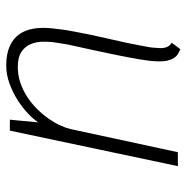

<svg xmlns="http://www.w3.org/2000/svg" viewBox="-12 -556 576 591"><g transform="rotate(-90 275.5 -260.0)"><path d="M382.8 -65.4Q383.3 -85.9 388.9 -118.4Q394.5 -150.9 401.9 -187.5Q409.2 -224.1 417.2 -260.3Q425.3 -296.4 431.2 -323.7Q435.1 -340.8 436.5 -350.8Q438 -360.8 439.9 -372.6Q443.4 -393.6 443.1 -414.8Q442.9 -436 435.5 -453.4Q428.2 -470.7 411.6 -481.7Q395 -492.7 365.2 -492.7Q338.9 -492.7 315.4 -484.4Q292 -476.1 271.7 -462.6Q251.5 -449.2 234.6 -431.9Q217.8 -414.6 205.3 -396.5Q192.9 -378.4 185.1 -361.1Q177.2 -343.8 174.3 -330.6L103 0H60.1L169.4 -517.1H203.1L194.8 -429.7Q204.1 -444.3 222.2 -461.4Q240.2 -478.5 263.7 -493.4Q287.1 -508.3 314.5 -518.3Q341.8 -528.3 370.1 -528.3Q404.3 -528.3 428 -518.1Q451.7 -507.8 465.3 -489.3Q479 -470.7 483.4 -443.8Q487.8 -417 483.9 -384.3Q482.9 -376 482.2 -369.9Q481.4 -363.8 480.7 -357.4Q480 -351.1 478.8 -343.8Q477.5 -336.4 475.6 -325.7Q470.7 -298.3 465.3 -272.7Q460 -247.1 454.1 -221.7Q448.2 -196.3 442.6 -170.9Q437 -145.5 432.1 -118.7Q431.6 -115.7 430.4 -109.9Q429.2 -104 428 -97.4Q426.8 -90.8 425.8 -84.7Q424.8 -78.6 424.8 -76.2Q424.3 -66.4 423.6 -58.3Q422.9 -50.3 424.1 -43.2Q425.3 -36.1 428.7 -30Q432.1 -23.9 439.9 -18.6L419.9 7.8Q413.1 4.4 406 0.5Q398.9 -3.4 393.6 -11.2Q388.2 -19 385 -31.7Q381.8 -44.4 382.8 -65.4Z"/></g></svg>

Font: Ufes Sans Thin
Style: Italic
Weight: 100
Designer: Ricardo Esteves & Thais Bronze
Foundry: ProDesignUfes - Ricardo Esteves, Thais Bronze
Version: Version 2.0